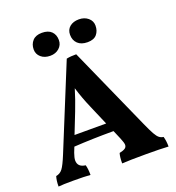

<svg xmlns="http://www.w3.org/2000/svg" viewBox="-153 -988 1017 1112"><g transform="rotate(-20 355.5 -432.0)"><path d="M695 3Q647 0 557 0Q454 0 409 3Q409 -37 416 -59Q440 -64 451 -71.5Q462 -79 462 -93Q462 -105 449 -136L426 -190Q293 -190 182 -183L169 -150Q159 -122 159 -106Q159 -65 207 -59Q214 -35 214 3Q180 0 107 0Q45 0 17 3Q17 -34 25 -59Q50 -63 65.5 -83.5Q81 -104 105 -163L315 -677Q329 -680 343.5 -681Q358 -682 375 -682L604 -169Q625 -122 637.5 -100Q650 -78 661 -69.5Q672 -61 687 -59Q695 -32 695 3ZM401 -246 347 -372Q321 -431 300 -500Q280 -434 256 -373L206 -246ZM153 -792Q153 -824 172.5 -845.5Q192 -867 230 -867Q269 -867 289 -847Q309 -827 309 -794Q309 -764 287 -744.5Q265 -725 232 -725Q197 -725 175 -744Q153 -763 153 -792ZM380 -800Q380 -831 401.5 -849Q423 -867 458 -867Q492 -867 514.5 -848Q537 -829 537 -800Q537 -768 519 -746.5Q501 -725 462 -725Q423 -725 401.5 -745.5Q380 -766 380 -800Z"/></g></svg>

Font: Vollkorn SC
Style: Bold
Weight: 700
Designer: Friedrich Althausen
Foundry: Friedrich Althausen
Version: Version 4.015